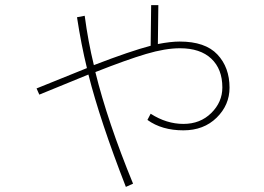

<svg xmlns="http://www.w3.org/2000/svg" viewBox="-20 -732 1040 756"><path d="M283.2 -664.1 313.5 -669.9Q327.1 -567.4 349.6 -475.6Q494.1 -531.2 573.2 -551.8L575.2 -711.9H603.5L601.6 -558.6Q652.3 -568.4 687.5 -568.4Q788.1 -568.4 835.9 -517.6Q883.8 -466.8 883.8 -386.7Q883.8 -318.4 833 -268.6Q782.2 -218.8 702.1 -218.8Q617.2 -218.8 560.5 -259.8L573.2 -284.2Q635.7 -244.1 702.1 -244.1Q768.6 -244.1 812 -287.1Q855.5 -330.1 855.5 -387.7Q855.5 -460 812 -501Q768.6 -542 688.5 -542Q630.9 -542 555.2 -519.5Q479.5 -497.1 355.5 -448.2Q403.3 -253.9 503.9 -8.8L475.6 3.9Q374 -256.8 328.1 -438.5L134.8 -359.4L124 -383.8L322.3 -463.9Q299.8 -555.7 283.2 -664.1Z"/></svg>

Font: Gothic A1 Thin
Style: Regular
Weight: 250
Designer: HanYang I&C Co.,Ltd.
Foundry: HanYang I&C Co.,Ltd.
Version: Version 2.50